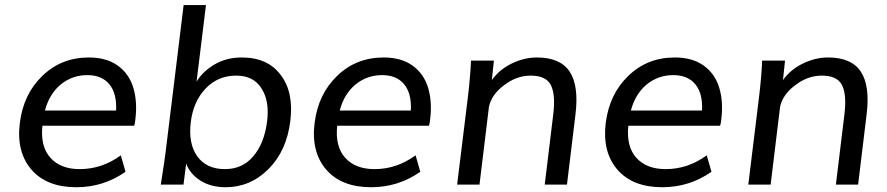

<svg xmlns="http://www.w3.org/2000/svg" viewBox="-20 -746 3585 776"><path d="M449.2 -299.3Q452.6 -368.2 422.1 -405.3Q391.6 -442.4 333 -442.4Q272 -442.4 225.1 -404.3Q179.2 -365.7 161.6 -299.3ZM288.6 10.7Q168.9 10.7 107.4 -60.1Q45.4 -131.8 60.1 -249Q74.7 -365.7 150.9 -439Q227.5 -513.7 339.4 -513.7Q410.2 -513.7 455.8 -481Q501.5 -448.2 518.6 -392.1Q536.1 -335 526.9 -261.7Q526.4 -252.4 522.5 -237.8H151.4Q142.6 -153.8 184.1 -107.9Q225.1 -62.5 302.2 -62.5Q392.1 -62.5 468.3 -118.2L487.3 -51.8Q398.4 10.7 288.6 10.7Z M888.7 -62.5Q960.4 -62.5 1003.9 -114.7Q1048.3 -166.5 1059.6 -255.9Q1069.8 -338.4 1036.6 -389.2Q1004.4 -440.4 934.6 -440.4Q860.8 -440.4 811 -388.2Q761.2 -335.9 751 -252Q740.7 -166 776.9 -114.7Q814.5 -62.5 888.7 -62.5ZM891.6 10.7Q832 10.7 789.1 -16.6Q747.6 -43.5 732.4 -85L721.7 0H629.9Q638.7 -57.1 643.6 -89.8Q648.4 -122.6 649.4 -131.8L722.2 -725.6H812.5L774.4 -416Q798.3 -456.1 845.2 -484.4Q893.6 -513.7 957.5 -513.7Q1061.5 -513.7 1114.3 -443.4Q1168 -373.5 1153.3 -256.8Q1138.7 -136.2 1064.9 -62.5Q991.7 10.7 891.6 10.7Z M1640.6 -299.3Q1644 -368.2 1613.5 -405.3Q1583 -442.4 1524.4 -442.4Q1463.4 -442.4 1416.5 -404.3Q1370.6 -365.7 1353 -299.3ZM1480 10.7Q1360.4 10.7 1298.8 -60.1Q1236.8 -131.8 1251.5 -249Q1266.1 -365.7 1342.3 -439Q1418.9 -513.7 1530.8 -513.7Q1601.6 -513.7 1647.2 -481Q1692.9 -448.2 1710 -392.1Q1727.5 -335 1718.3 -261.7Q1717.8 -252.4 1713.9 -237.8H1342.8Q1334 -153.8 1375.5 -107.9Q1416.5 -62.5 1493.7 -62.5Q1583.5 -62.5 1659.7 -118.2L1678.7 -51.8Q1589.8 10.7 1480 10.7Z M1827.6 0 1872.1 -362.3Q1874 -378.9 1875.7 -396Q1877.4 -413.1 1878.9 -430.2Q1880.4 -447.3 1881.3 -460.4Q1882.3 -473.6 1882.8 -482.9L1883.3 -501H1976.1L1967.8 -422.4Q1998 -464.8 2048.3 -489.3Q2098.6 -513.7 2149.9 -513.7Q2244.6 -513.7 2282.5 -456.3Q2320.3 -398.9 2305.7 -282.2L2271.5 0H2181.6L2215.8 -281.7Q2226.1 -362.3 2206.5 -401.9Q2187 -440.4 2125 -440.4Q2067.9 -440.4 2017.6 -401.9Q1966.3 -363.8 1956.1 -314L1918 0Z M2817.4 -299.3Q2820.8 -368.2 2790.3 -405.3Q2759.8 -442.4 2701.2 -442.4Q2640.1 -442.4 2593.3 -404.3Q2547.4 -365.7 2529.8 -299.3ZM2656.7 10.7Q2537.1 10.7 2475.6 -60.1Q2413.6 -131.8 2428.2 -249Q2442.9 -365.7 2519 -439Q2595.7 -513.7 2707.5 -513.7Q2778.3 -513.7 2824 -481Q2869.6 -448.2 2886.7 -392.1Q2904.3 -335 2895 -261.7Q2894.5 -252.4 2890.6 -237.8H2519.5Q2510.7 -153.8 2552.2 -107.9Q2593.3 -62.5 2670.4 -62.5Q2760.3 -62.5 2836.4 -118.2L2855.5 -51.8Q2766.6 10.7 2656.7 10.7Z M3004.4 0 3048.8 -362.3Q3050.8 -378.9 3052.5 -396Q3054.2 -413.1 3055.7 -430.2Q3057.1 -447.3 3058.1 -460.4Q3059.1 -473.6 3059.6 -482.9L3060.1 -501H3152.8L3144.5 -422.4Q3174.8 -464.8 3225.1 -489.3Q3275.4 -513.7 3326.7 -513.7Q3421.4 -513.7 3459.2 -456.3Q3497.1 -398.9 3482.4 -282.2L3448.2 0H3358.4L3392.6 -281.7Q3402.8 -362.3 3383.3 -401.9Q3363.8 -440.4 3301.8 -440.4Q3244.6 -440.4 3194.3 -401.9Q3143.1 -363.8 3132.8 -314L3094.7 0Z"/></svg>

Font: Ride
Style: Italic
Weight: 400
Version: Version 3.000